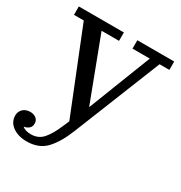

<svg xmlns="http://www.w3.org/2000/svg" viewBox="-167 -624 899 952"><g transform="rotate(30 283.0 -148.5)"><path d="M64 70Q84 70 97.5 80.5Q111 91 111 110Q111 127 100 137Q89 147 71 150Q88 165 120 165Q163 165 189 135Q215 105 237 53L254 14L66 -455H10V-503H268V-455H168L304 -96L444 -455H345V-503H556V-455H500L302 39Q270 120 229.5 163Q189 206 120 206Q71 206 39 183Q7 160 7 121Q8 98 23.5 84Q39 70 64 70Z"/></g></svg>

Font: Montagu Slab 144pt
Style: Regular
Weight: 400
Designer: Florian Karsten
Foundry: Florian Karsten
Version: Version 1.000; ttfautohint (v1.8.3)